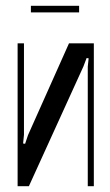

<svg xmlns="http://www.w3.org/2000/svg" viewBox="-20 -645 380 665"><path d="M305 -495V0H284V-414L287 -443L280 -444L269 -415L80 0H41V-495H63V-178L60 -148L67 -147L77 -177L219 -495ZM254 -602H87V-625H254Z"/></svg>

Font: Moniqa SemBd Heading
Style: Regular
Weight: 600
Designer: Rajesh Rajput
Foundry: Rajesh Rajput
Version: Version 1.000